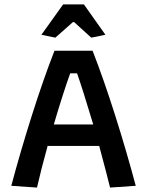

<svg xmlns="http://www.w3.org/2000/svg" viewBox="-20 -847 664 867"><path d="M167 -690 265 -827H359L456 -690L392 -677L315 -747H309L230 -677ZM31 -8Q72 -162 124 -326Q176 -490 226 -618H398Q448 -490 500 -326Q552 -162 593 -8L477 0L459 -71Q439 -149 428 -188H195Q165 -79 147 0ZM401 -285Q353 -445 328 -516H297Q263 -421 223 -285Z"/></svg>

Font: Athiti SemiBold
Style: Regular
Weight: 600
Designer: CadsonDemak Team
Foundry: CadsonDemak
Version: Version 1.032